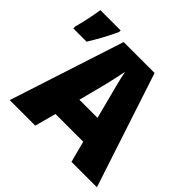

<svg xmlns="http://www.w3.org/2000/svg" viewBox="-182 -943 1132 1132"><g transform="rotate(45 384.0 -376.5)"><path d="M7 -564H118C158 -629 187 -683 213 -740V-753H44C37 -704 20 -625 7 -580ZM556 0H768L532 -717H274L41 0H254L290 -133H521ZM481 -292H330L360 -408C373 -455 395 -550 404 -599C413 -550 441 -446 451 -408Z"/></g></svg>

Font: Noto Sans UI Black
Style: Regular
Weight: 900
Designer: Monotype Design Team
Foundry: Monotype Imaging Inc.
Version: Version 1.901